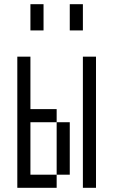

<svg xmlns="http://www.w3.org/2000/svg" viewBox="-20 -895 540 915"><path d="M187.5 -750H125V-875H187.5ZM62.5 -625H125V-375H250V-312.5H125V-62.5H250V0H62.5ZM250 -312.5H312.5V-62.5H250ZM312.5 -875H375V-750H312.5ZM375 -625H437.5V0H375Z"/></svg>

Font: 寒蝉点阵体 16px
Style: Regular
Weight: 400
Designer: Designed by Warren2060
Foundry: ChillType
Version: Version 1.000